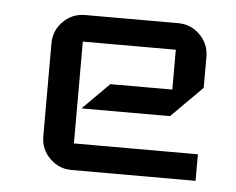

<svg xmlns="http://www.w3.org/2000/svg" viewBox="-36 -391 532 432"><g transform="rotate(5 230.0 -175.0)"><path d="M420 0H140Q111 0 90.5 -20.5Q70 -41 70 -70V-280Q70 -309 90.5 -329.5Q111 -350 140 -350H350Q379 -350 399.5 -329.5Q420 -309 420 -280V-210L350 -140H150L210 -200H350V-290H140V-60H420Z"/></g></svg>

Font: Iceland
Style: Regular
Weight: 400
Designer: Cyreal (www.cyreal.org)
Foundry: Cyreal (www.cyreal.org)
Version: Version 1.001